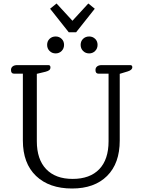

<svg xmlns="http://www.w3.org/2000/svg" viewBox="-20 -1068 821 1100"><path d="M267 -1018 304 -1048 395 -949 486 -1048 523 -1018 416 -883H374ZM250 -811Q250 -832 264 -845.5Q278 -859 299 -859Q319 -859 333 -845.5Q347 -832 347 -811Q347 -790 333 -776Q319 -762 299 -762Q278 -762 264 -776Q250 -790 250 -811ZM442 -811Q442 -832 456 -845.5Q470 -859 491 -859Q511 -859 525 -845.5Q539 -832 539 -811Q539 -790 525 -776Q511 -762 491 -762Q470 -762 456 -776Q442 -790 442 -811ZM111 -263V-646H60Q43 -646 43 -667Q43 -680 52.5 -687.5Q62 -695 79 -695H257Q269 -695 269 -682Q269 -672 262.5 -666.5Q256 -661 241 -657L191 -645V-259Q191 -155 244.5 -99Q298 -43 396 -43Q495 -43 548.5 -98.5Q602 -154 602 -259V-646H544Q527 -646 527 -667Q527 -680 536.5 -687.5Q546 -695 563 -695H726Q738 -695 738 -683Q738 -667 712 -659L666 -645V-263Q666 -132 593.5 -60Q521 12 393 12Q262 12 186.5 -60Q111 -132 111 -263Z"/></svg>

Font: Maitree
Style: Regular
Weight: 400
Designer: CadsonDemak Team
Foundry: CadsonDemak
Version: Version 1.001